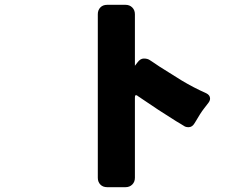

<svg xmlns="http://www.w3.org/2000/svg" viewBox="-20 -771 1040 797"><path d="M386 -33V-712Q386 -729 396.5 -740Q407 -751 425 -751H501Q518 -751 529 -740Q540 -729 540 -712V-505Q540 -501 540 -498Q541 -499 550 -511Q562 -528 577 -528Q592 -528 601 -522Q610 -516 618.5 -510.5Q627 -505 643 -494Q687 -466 734 -437Q784 -407 836 -384Q852 -376 852 -362Q852 -353 845 -344Q840 -337 826.5 -320Q813 -303 788 -260Q778 -243 763 -243Q751 -243 744 -248Q737 -253 729.5 -257Q722 -261 711 -268Q643 -310 554 -371Q548 -376 545 -376Q542 -376 541 -373.5Q540 -371 540 -364V-33Q540 -16 529 -5Q518 6 501 6H425Q407 6 396.5 -5Q386 -16 386 -33Z"/></svg>

Font: Tsunagi Gothic Black
Style: Regular
Weight: 900
Designer: Yoshimichi Ohira
Foundry: Positype
Version: Version 1.001